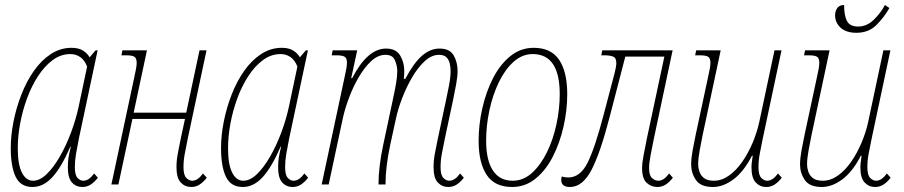

<svg xmlns="http://www.w3.org/2000/svg" viewBox="-20 -737 3612 767"><path d="M110 10Q62 10 42.5 -31Q23 -72 23 -145Q23 -196 34 -251.5Q45 -307 65.5 -359.5Q86 -412 115.5 -454Q145 -496 183 -521Q221 -546 266 -546Q294 -546 311.5 -535Q329 -524 338 -508L362 -536H370L295 -183Q288 -148 283.5 -121.5Q279 -95 279 -69Q279 -38 289.5 -26.5Q300 -15 313 -15Q335 -15 356 -44L371 -27Q357 -9 342 0.5Q327 10 309 10Q284 10 267.5 -8Q251 -26 251 -69Q251 -92 254 -109.5Q257 -127 263 -151H261Q225 -68 189 -29Q153 10 110 10ZM112 -15Q139 -15 166.5 -41.5Q194 -68 219 -111.5Q244 -155 263.5 -207Q283 -259 294 -310L328 -471Q318 -497 300.5 -509Q283 -521 261 -521Q223 -521 190.5 -497Q158 -473 132 -433Q106 -393 88 -344Q70 -295 60.5 -243.5Q51 -192 51 -145Q51 -80 67.5 -47.5Q84 -15 112 -15Z M744 10Q719 10 702 -8Q685 -26 685 -69Q685 -95 690 -122Q695 -149 702 -183L719 -262H509L453 0H425L517 -431Q521 -448 523.5 -462.5Q526 -477 526 -486Q526 -505 516.5 -510.5Q507 -516 485 -516H465L469 -536H567L514 -287H724L777 -536H805L730 -183Q723 -149 718 -122Q713 -95 713 -69Q713 -38 724 -26.5Q735 -15 748 -15Q770 -15 791 -44L806 -27Q792 -9 777 0.5Q762 10 744 10Z M950 10Q902 10 882.5 -31Q863 -72 863 -145Q863 -196 874 -251.5Q885 -307 905.5 -359.5Q926 -412 955.5 -454Q985 -496 1023 -521Q1061 -546 1106 -546Q1134 -546 1151.5 -535Q1169 -524 1178 -508L1202 -536H1210L1135 -183Q1128 -148 1123.5 -121.5Q1119 -95 1119 -69Q1119 -38 1129.5 -26.5Q1140 -15 1153 -15Q1175 -15 1196 -44L1211 -27Q1197 -9 1182 0.5Q1167 10 1149 10Q1124 10 1107.5 -8Q1091 -26 1091 -69Q1091 -92 1094 -109.5Q1097 -127 1103 -151H1101Q1065 -68 1029 -29Q993 10 950 10ZM952 -15Q979 -15 1006.5 -41.5Q1034 -68 1059 -111.5Q1084 -155 1103.5 -207Q1123 -259 1134 -310L1168 -471Q1158 -497 1140.5 -509Q1123 -521 1101 -521Q1063 -521 1030.5 -497Q998 -473 972 -433Q946 -393 928 -344Q910 -295 900.5 -243.5Q891 -192 891 -145Q891 -80 907.5 -47.5Q924 -15 952 -15Z M1771 10Q1746 10 1729 -8Q1712 -26 1712 -69Q1712 -96 1717 -122.5Q1722 -149 1729 -183L1762 -338Q1767 -361 1773.5 -394.5Q1780 -428 1780 -453Q1780 -467 1777 -482Q1774 -497 1764 -507.5Q1754 -518 1734 -518Q1704 -518 1676.5 -492.5Q1649 -467 1626 -427.5Q1603 -388 1586 -343.5Q1569 -299 1561 -260L1539 -159Q1520 -70 1520 0H1492Q1492 -70 1511 -159L1550 -342Q1557 -374 1562 -402.5Q1567 -431 1567 -453Q1567 -473 1558 -495.5Q1549 -518 1520 -518Q1490 -518 1463 -493Q1436 -468 1413 -428.5Q1390 -389 1373.5 -344.5Q1357 -300 1349 -262L1293 0H1265L1357 -431Q1366 -470 1366 -486Q1366 -505 1356.5 -510.5Q1347 -516 1325 -516H1305L1309 -536H1407L1383 -425H1387Q1448 -543 1522 -543Q1562 -543 1578.5 -515.5Q1595 -488 1595 -453Q1595 -446 1594.5 -438Q1594 -430 1593 -422H1599Q1633 -486 1666 -514.5Q1699 -543 1736 -543Q1777 -543 1792.5 -515.5Q1808 -488 1808 -453Q1808 -432 1802 -399Q1796 -366 1790 -338L1757 -183Q1750 -149 1745 -122.5Q1740 -96 1740 -69Q1740 -38 1751 -26.5Q1762 -15 1775 -15Q1797 -15 1818 -44L1833 -27Q1819 -9 1804 0.5Q1789 10 1771 10Z M2026 10Q1956 10 1924 -38.5Q1892 -87 1892 -175Q1892 -240 1907 -305.5Q1922 -371 1950 -425.5Q1978 -480 2019 -513Q2060 -546 2112 -546Q2182 -546 2214 -497.5Q2246 -449 2246 -361Q2246 -296 2231 -230.5Q2216 -165 2188 -110.5Q2160 -56 2119 -23Q2078 10 2026 10ZM2028 -15Q2071 -15 2105.5 -46.5Q2140 -78 2165 -129Q2190 -180 2203 -241Q2216 -302 2216 -361Q2216 -521 2108 -521Q2066 -521 2031.5 -490Q1997 -459 1972.5 -408Q1948 -357 1935 -296Q1922 -235 1922 -175Q1922 -97 1949 -56Q1976 -15 2028 -15Z M2257 10Q2222 10 2222 -18Q2222 -24 2224 -32Q2237 -28 2250 -28Q2298 -28 2327.5 -87.5Q2357 -147 2391 -277L2436 -448Q2442 -471 2442 -486Q2442 -506 2429 -511Q2416 -516 2396 -516H2382L2386 -536H2667L2592 -183Q2585 -148 2579 -117Q2573 -86 2573 -65Q2573 -36 2585 -25.5Q2597 -15 2610 -15Q2632 -15 2653 -44L2668 -27Q2654 -9 2639 0.5Q2624 10 2606 10Q2581 10 2563 -7Q2545 -24 2545 -65Q2545 -86 2551 -117Q2557 -148 2564 -183L2634 -511H2478L2416 -272Q2378 -125 2342.5 -57.5Q2307 10 2257 10Z M2828 10Q2779 10 2760 -18Q2741 -46 2741 -80Q2741 -104 2747 -137Q2753 -170 2759 -198L2809 -431Q2813 -448 2815.5 -462.5Q2818 -477 2818 -486Q2818 -505 2808.5 -510.5Q2799 -516 2777 -516H2757L2761 -536H2859L2787 -198Q2781 -169 2775 -136Q2769 -103 2769 -80Q2769 -67 2774 -51.5Q2779 -36 2792.5 -25.5Q2806 -15 2832 -15Q2863 -15 2892 -35.5Q2921 -56 2945 -90.5Q2969 -125 2986.5 -166.5Q3004 -208 3013 -249L3074 -536H3102L3027 -183Q3020 -149 3015 -122.5Q3010 -96 3010 -69Q3010 -38 3021 -26.5Q3032 -15 3045 -15Q3067 -15 3088 -44L3103 -27Q3089 -9 3074 0.5Q3059 10 3041 10Q3016 10 2999 -8Q2982 -26 2982 -69Q2982 -80 2984 -93.5Q2986 -107 2987 -115H2984Q2951 -51 2910 -20.5Q2869 10 2828 10Z M3401 -606Q3361 -606 3338.5 -626Q3316 -646 3316 -676Q3316 -692 3324.5 -704.5Q3333 -717 3352 -717Q3352 -675 3363.5 -653Q3375 -631 3408 -631Q3443 -631 3471 -658.5Q3499 -686 3515 -717L3533 -705Q3512 -668 3481 -637Q3450 -606 3401 -606ZM3263 10Q3214 10 3195 -18Q3176 -46 3176 -80Q3176 -104 3182 -137Q3188 -170 3194 -198L3244 -431Q3248 -448 3250.5 -462.5Q3253 -477 3253 -486Q3253 -505 3243.5 -510.5Q3234 -516 3212 -516H3192L3196 -536H3294L3222 -198Q3216 -169 3210 -136Q3204 -103 3204 -80Q3204 -67 3209 -51.5Q3214 -36 3227.5 -25.5Q3241 -15 3267 -15Q3298 -15 3327 -35.5Q3356 -56 3380 -90.5Q3404 -125 3421.5 -166.5Q3439 -208 3448 -249L3509 -536H3537L3462 -183Q3455 -149 3450 -122.5Q3445 -96 3445 -69Q3445 -38 3456 -26.5Q3467 -15 3480 -15Q3502 -15 3523 -44L3538 -27Q3524 -9 3509 0.5Q3494 10 3476 10Q3451 10 3434 -8Q3417 -26 3417 -69Q3417 -80 3419 -93.5Q3421 -107 3422 -115H3419Q3386 -51 3345 -20.5Q3304 10 3263 10Z"/></svg>

Font: Noto Serif ExtraCondensed Thin
Style: Italic
Weight: 100
Width: 2
Italic angle: -12°
Designer: Monotype Design Team
Foundry: Monotype Imaging Inc.
Version: Version 2.013